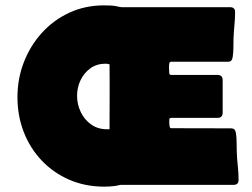

<svg xmlns="http://www.w3.org/2000/svg" viewBox="-20 -698 953 725"><path d="M820.8 -272.9Q820.8 -252.9 801.3 -252.9H627.4Q619.6 -252.9 619.4 -247.3Q619.1 -241.7 619.1 -235.4Q619.1 -232.4 620.1 -223.1Q621.1 -213.9 626 -213.9L851.1 -213.4Q861.3 -213.4 865.5 -208.7Q869.6 -204.1 871.1 -194.3Q873.5 -177.2 873.5 -159.7Q873.5 -142.1 874 -125Q875 -98.1 877.9 -71.5Q880.9 -44.9 880.9 -18.1Q880.9 0 861.8 0H438.5Q433.6 0 428 1.5Q422.4 2.9 417 3.9Q396 6.8 374 6.8Q301.8 6.8 241.7 -19.3Q181.6 -45.4 137.7 -91.6Q93.8 -137.7 69.8 -199.2Q45.9 -260.7 45.9 -331.5Q45.9 -400.9 70.1 -463.1Q94.2 -525.4 137.9 -573.7Q181.6 -622.1 241.5 -649.9Q301.3 -677.7 372.6 -677.7Q384.3 -677.7 396.5 -677.2Q408.7 -676.8 420.4 -674.3Q425.8 -673.3 430.7 -672.1Q435.5 -670.9 440.4 -670.9H848.6Q867.7 -670.9 867.7 -652.8Q867.7 -627.9 865.2 -602.8Q862.8 -577.6 861.8 -552.7Q861.3 -535.6 861.3 -518.6Q861.3 -501.5 858.9 -484.4Q857.4 -474.6 853.8 -469.7Q850.1 -464.8 838.9 -464.8H625.5Q620.1 -464.8 618.9 -456.3Q617.7 -447.8 618.4 -437.7Q619.1 -427.7 619.1 -422.9Q619.1 -415 627 -415H801.3Q820.8 -415 820.8 -395ZM393.6 -210Q393.6 -240.7 393.8 -271.2Q394 -301.8 394 -332.5Q394 -363.3 394 -393.8Q394 -424.3 393.6 -455.1Q385.3 -457.5 378.4 -457.5Q345.7 -457.5 321.5 -440.2Q297.4 -422.9 284.2 -395.3Q271 -367.7 271 -336.4Q271 -304.2 284.7 -275.4Q298.3 -246.6 323.7 -228.3Q349.1 -210 383.3 -210Z"/></svg>

Font: Belanosima
Style: Bold
Weight: 700
Designer: The DocRepair Project, Santiago Orozco
Foundry: Google
Version: Version 2.000